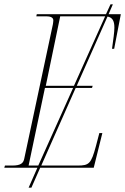

<svg xmlns="http://www.w3.org/2000/svg" viewBox="-33 -780 582 893"><path d="M-13 0H141L100 93H113L154 0H403L443 -161H429L413 -100C391 -18 381 -10 328 -10H159L319 -371H395L398 -381H324L467 -703C489 -699 499 -684 499 -652C499 -629 494 -598 488 -553H498L529 -714H472L492 -760H481L460 -714H138L136 -704H183C205 -704 215 -697 215 -685C215 -680 214 -675 213 -667L80 -43C76 -22 65 -10 24 -10H-10ZM180 -381 247 -704H456L311 -381ZM100 -10 176 -371H307L145 -10Z"/></svg>

Font: Noto Serif Display Condensed Thin
Style: Italic
Weight: 100
Width: 3
Italic angle: -12°
Designer: Monotype Design Team
Foundry: Monotype Imaging Inc.
Version: Version 2.009